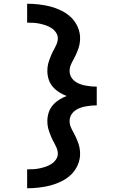

<svg xmlns="http://www.w3.org/2000/svg" viewBox="-20 -853 640 1026"><path d="M125 153V52Q142 52 159 51Q176 50 192.5 46.5Q209 43 225 37.5Q241 32 255 23Q269 14 279 -0.5Q289 -15 289 -31Q289 -48 282 -64Q275 -80 267 -95H266Q253 -121 243 -149Q233 -177 233 -206Q233 -229 240 -251Q247 -273 261.5 -290Q276 -307 295.5 -319.5Q315 -332 336 -340Q315 -348 295.5 -360.5Q276 -373 261.5 -390Q247 -407 240 -429Q233 -451 233 -474Q233 -503 243 -531Q253 -559 266 -585H267Q275 -600 282 -616Q289 -632 289 -649Q289 -665 279 -679.5Q269 -694 255 -703Q241 -712 225 -717.5Q209 -723 192.5 -726.5Q176 -730 159 -731Q142 -732 125 -732V-833Q156 -833 187.5 -829.5Q219 -826 249.5 -818Q280 -810 308.5 -796Q337 -782 359.5 -760.5Q382 -739 395 -709.5Q408 -680 408 -649Q408 -619 398 -591Q388 -563 374 -537Q365 -522 358.5 -506.5Q352 -491 352 -474Q352 -458 359 -444Q366 -430 378.5 -420Q391 -410 405.5 -404.5Q420 -399 435 -396Q450 -393 465.5 -391.5Q481 -390 497 -390V-290Q481 -290 465.5 -288.5Q450 -287 435 -284Q420 -281 405.5 -275.5Q391 -270 378.5 -260Q366 -250 359 -236Q352 -222 352 -206Q352 -189 358.5 -173.5Q365 -158 374 -143Q388 -117 398 -89Q408 -61 408 -31Q408 0 395 29.5Q382 59 359.5 80.5Q337 102 308.5 116Q280 130 249.5 138Q219 146 187.5 149.5Q156 153 125 153Z"/></svg>

Font: Iosevka Aile
Style: Bold
Weight: 700
Designer: Belleve Invis
Foundry: Belleve Invis
Version: Version 28.0.1; ttfautohint (v1.8.4)